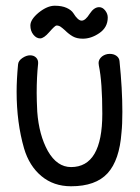

<svg xmlns="http://www.w3.org/2000/svg" viewBox="-20 -650 490 670"><path d="M171 -630Q145 -630 115 -606Q86 -582 86 -561Q86 -542 96.5 -529Q107 -516 120 -516Q133 -516 152 -538Q172 -561 177 -561Q185 -561 191 -557Q197 -553 207 -544Q220 -531 234 -523Q248 -515 269 -515Q298 -515 326 -534Q356 -554 356 -589Q356 -602 347 -613.5Q338 -625 326 -625Q308 -625 293 -602Q278 -578 265 -578Q252 -578 236 -604Q229 -615 212.5 -622.5Q196 -630 171 -630ZM337 -253Q337 -67 228 -67Q179 -67 147 -123Q116 -179 110 -260Q108 -300 108 -326Q108 -381 113 -428Q114 -441 106 -449Q98 -457 85 -457Q72 -457 58 -447.5Q44 -438 43 -425Q38 -372 38 -330Q38 -222 64 -132Q82 -71 124.5 -35.5Q167 0 228 0Q314 0 355.5 -45.5Q397 -91 404 -188Q407 -215 407 -260Q407 -340 397 -437Q396 -448 386.5 -455Q377 -462 363 -462Q348 -462 336 -453Q324 -443 324 -430L325 -421Q337 -364 337 -253Z"/></svg>

Font: Patrick Hand SC
Style: Regular
Weight: 400
Designer: Patrick Wagesreiter
Foundry: Patrick Wagesreiter
Version: Version 2.001; ttfautohint (v1.8.2)